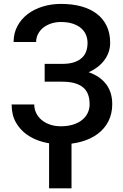

<svg xmlns="http://www.w3.org/2000/svg" viewBox="-20 -741 640 999"><path d="M304.7 -408.7Q339.8 -408.7 364.5 -416.7Q389.2 -424.8 405 -439Q420.9 -453.1 428.2 -473.1Q435.5 -493.2 435.5 -517.6Q435.5 -539.6 427.5 -559.3Q419.4 -579.1 402.3 -594Q385.3 -608.9 359.1 -617.7Q333 -626.5 296.9 -626.5Q269.5 -626.5 246.1 -618.7Q222.7 -610.8 205.3 -597.2Q188 -583.5 178 -564.2Q168 -544.9 168 -522.5H50.8Q50.8 -568.4 70.6 -605.2Q90.3 -642.1 124 -667.7Q157.7 -693.4 202.4 -707Q247.1 -720.7 296.9 -720.7Q355.5 -720.7 402.8 -707.8Q450.2 -694.8 483.6 -669.2Q517.1 -643.6 535.2 -605.7Q553.2 -567.9 553.2 -518.1Q553.2 -493.7 545.7 -471.2Q538.1 -448.7 523.7 -429Q509.3 -409.2 488.5 -393.1Q467.8 -377 441.4 -365.2Q500.5 -344.7 532.2 -303Q564 -261.2 564 -199.2Q564 -149.4 544.2 -110.4Q524.4 -71.3 488.8 -44.7Q453.1 -18.1 404.3 -4.2Q355.5 9.8 296.9 9.8Q250 9.8 204.1 -2.2Q158.2 -14.2 121.8 -39.3Q85.4 -64.5 63 -103.5Q40.5 -142.6 40.5 -197.3H158.2Q158.2 -173.8 168.2 -153.1Q178.2 -132.3 196.5 -116.9Q214.8 -101.6 240.2 -92.8Q265.6 -84 296.9 -84Q332.5 -84 360.4 -92.8Q388.2 -101.6 407.2 -116.9Q426.3 -132.3 436.3 -153.3Q446.3 -174.3 446.3 -198.7Q446.3 -259.8 410.4 -287.8Q374.5 -315.9 304.7 -315.9H212.4V-408.7ZM352.1 238.8H235.4V-24.4H352.1Z"/></svg>

Font: Roboto Mono
Style: Regular
Weight: 500
Designer: Google
Version: Version 2.000986; 2015; ttfautohint (v1.3)